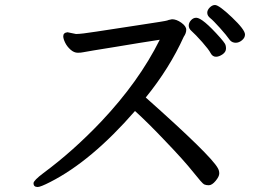

<svg xmlns="http://www.w3.org/2000/svg" viewBox="-20 -741 1040 768"><path d="M131 7Q114 7 114 -8Q114 -19 154 -49Q273 -137 385 -255Q536 -415 619 -582Q590 -578 539 -569.5Q488 -561 439 -553Q390 -545 355.5 -539.5Q321 -534 312.5 -532Q304 -530 291 -530Q276 -530 262 -542.5Q248 -555 240.5 -570.5Q233 -586 233 -596Q233 -610 250 -612L284 -605Q305 -605 365 -614.5Q425 -624 535 -640.5Q645 -657 648.5 -659Q652 -661 668 -664Q686 -664 705.5 -650Q725 -636 725 -622Q725 -608 715 -594Q658 -468 563 -351Q823 -120 851 -69Q857 -59 857 -47Q857 -35 842.5 -17.5Q828 0 815 0Q804 0 796.5 -3.5Q789 -7 752.5 -53Q716 -99 642 -176Q573 -249 520 -297Q346 -97 181 -13Q142 7 131 7ZM844 -514Q830 -514 822.5 -528.5Q815 -543 789 -572.5Q763 -602 743 -620Q735 -628 735 -639Q735 -650 744 -660Q753 -670 765 -670Q790 -670 861 -590Q875 -574 879.5 -566.5Q884 -559 884 -547Q884 -533 870 -523.5Q856 -514 844 -514ZM923 -570Q909 -570 900 -580Q886 -600 859.5 -629.5Q833 -659 821 -668.5Q809 -678 809 -690Q809 -701 819 -711Q829 -721 840 -721Q856 -721 908 -671.5Q960 -622 960 -603Q960 -590 948 -580Q936 -570 923 -570Z"/></svg>

Font: LXGW WenKai Medium
Style: Regular
Weight: 500
Designer: LXGW / Fontworks Inc.
Foundry: LXGW / Fontworks Inc.
Version: Version 1.501; October 10, 2024